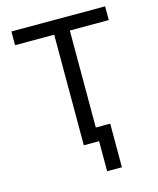

<svg xmlns="http://www.w3.org/2000/svg" viewBox="-128 -796 866 1055"><g transform="rotate(-15 305.5 -268.0)"><path d="M39.1 -707H572.3V-628.9H350.6V-77.1H432.6V170.9H348.6V0H261.7V-628.9H39.1Z"/></g></svg>

Font: Pretendard Std
Style: Regular
Weight: 400
Designer: Base glyphs from Inter by Rasmus Andersson; Hangeul glyphs from Noto Sans CJK(Source Han Sans) by Jang Soo-young and Kan
Foundry: Kil Hyung-jin
Version: Version 1.309